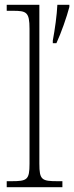

<svg xmlns="http://www.w3.org/2000/svg" viewBox="-20 -780 309 800"><path d="M8 0H240V-25H221C154 -25 144 -30 144 -98V-760H8V-735H34C90 -735 103 -730 103 -660V-98C103 -30 93 -25 26 -25H8ZM200 -611V-600H215C235 -643 258 -709 269 -751V-760H219C217 -717 209 -659 200 -611Z"/></svg>

Font: Noto Serif Devanagari SemiCondensed ExtraLight
Style: Regular
Weight: 200
Width: 4
Designer: Universal Thirst, Indian Type Foundry and the Monotype Design Team
Foundry: Monotype Imaging Inc.
Version: Version 2.004